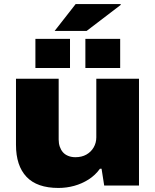

<svg xmlns="http://www.w3.org/2000/svg" viewBox="-20 -917 768 949"><path d="M269 12Q163 12 111 -43Q59 -98 59 -201V-528H270V-227Q270 -208 275.5 -192Q281 -176 291 -164.5Q301 -153 317 -146.5Q333 -140 353 -140Q384 -140 407 -153Q430 -166 443 -188.5Q456 -211 456 -238V-528H667V0H495L482 -83H474Q451 -51 418 -30Q385 -9 347 1.5Q309 12 269 12ZM155 -581V-725H326V-581ZM402 -581V-725H574V-581ZM250 -764 354 -897H576L577 -893L408 -764Z"/></svg>

Font: Archivo SemiExpanded Black
Style: Regular
Weight: 900
Width: 6
Designer: Hector Gatti
Foundry: Omnibus-Type
Version: Version 2.001